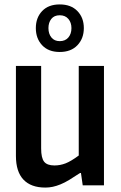

<svg xmlns="http://www.w3.org/2000/svg" viewBox="-20 -838 545 868"><path d="M250 -603Q199 -603 170.5 -633.5Q142 -664 142 -711Q142 -758 170.5 -788Q199 -818 250 -818Q301 -818 330 -788Q359 -758 359 -711Q359 -664 330 -633.5Q301 -603 250 -603ZM250 -652Q275 -652 289 -668.5Q303 -685 303 -711Q303 -736 289 -752.5Q275 -769 250 -769Q225 -769 212 -752.5Q199 -736 199 -711Q199 -685 212.5 -668.5Q226 -652 250 -652ZM185 10Q120 10 86 -26Q52 -62 52 -133V-540H166V-167Q166 -124 179.5 -107Q193 -90 226 -90Q252 -90 276.5 -99.5Q301 -109 336 -135V-540H450V0H354L346 -56H342Q315 -38 293.5 -25Q272 -12 253.5 -4.5Q235 3 218.5 6.5Q202 10 185 10Z"/></svg>

Font: Encode Sans Compressed
Style: SemiBold
Weight: 600
Designer: Pablo Impallari, Andres Torresi
Foundry: Pablo Impallari, Andres Torresi
Version: Version 1.000; ttfautohint (v1.00) -l 8 -r 50 -G 200 -x 14 -